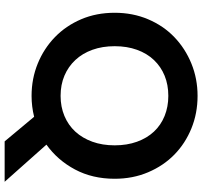

<svg xmlns="http://www.w3.org/2000/svg" viewBox="-42 -706 871 827"><g transform="rotate(90 393.5 -292.5)"><path d="M179 -351Q179 -298 194.5 -255Q210 -212 238.5 -181.5Q267 -151 306 -134.5Q345 -118 393 -118Q440 -118 479.5 -134.5Q519 -151 547 -181.5Q575 -212 590.5 -255Q606 -298 606 -351Q606 -404 590.5 -447Q575 -490 547 -520Q519 -550 479.5 -566Q440 -582 393 -582Q345 -582 306 -566Q267 -550 238.5 -520Q210 -490 194.5 -447Q179 -404 179 -351ZM750 -351Q750 -255 710 -180Q670 -105 603 -57L763 123H589L483 -4Q439 7 393 7Q319 7 254 -19.5Q189 -46 140 -93.5Q91 -141 63 -206.5Q35 -272 35 -351Q35 -429 63 -495Q91 -561 140 -608Q189 -655 254 -681.5Q319 -708 393 -708Q468 -708 533 -681.5Q598 -655 646 -608Q694 -561 722 -495Q750 -429 750 -351Z"/></g></svg>

Font: Poppins SemiBold
Style: Regular
Weight: 600
Designer: Ninad Kale (Devanagari), Jonny Pinhorn (Latin)
Foundry: Indian Type Foundry
Version: Version 3.002 2017